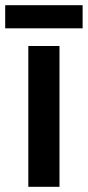

<svg xmlns="http://www.w3.org/2000/svg" viewBox="-35 -770 338 739"><path d="M194 -51H74V-593H194ZM283 -750V-661H-15V-750Z"/></svg>

Font: Noto Sans Tamil UI SemiCondensed SemiBold
Style: Regular
Weight: 600
Width: 4
Designer: Jelle Bosma - Monotype Design Team
Foundry: Monotype Imaging Inc.
Version: Version 2.004; ttfautohint (v1.8.4.7-5d5b)